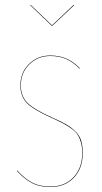

<svg xmlns="http://www.w3.org/2000/svg" viewBox="-20 -753 414 782"><path d="M279.8 -732.9 282.2 -731.9 192.9 -647.9H190.9L103 -731.9L105 -732.9L191.9 -649.9ZM184.1 -526.9Q222.7 -526.9 251 -514.2Q279.3 -501.5 305.2 -475.1L304.2 -473.1Q277.8 -500 250 -512.5Q222.2 -524.9 184.1 -524.9Q134.3 -524.9 99.6 -491Q64.9 -457 64.9 -404.8Q64.9 -360.8 92 -334Q119.1 -307.1 189 -275.9Q227.1 -259.3 248.8 -246.8Q270.5 -234.4 287.4 -217.5Q304.2 -200.7 310.5 -180.2Q316.9 -159.7 316.9 -129.9Q316.9 -66.4 280.3 -28.8Q243.7 8.8 186 8.8Q140.6 8.8 109.1 -8.1Q77.6 -24.9 48.8 -57.1L49.8 -59.1Q78.6 -26.9 109.9 -10Q141.1 6.8 186 6.8Q242.7 6.8 278.8 -30.5Q314.9 -67.9 314.9 -129.9Q314.9 -153.8 310.1 -171.6Q305.2 -189.5 296.9 -202.9Q288.6 -216.3 272 -228.5Q255.4 -240.7 236.8 -250.5Q218.3 -260.3 188 -273.9Q117.7 -305.2 90.3 -332.5Q63 -359.9 63 -404.8Q63 -458 98.1 -492.4Q133.3 -526.9 184.1 -526.9Z"/></svg>

Font: Fira Sans Compressed Two
Style: Regular
Weight: 100
Width: 1
Designer: Carrois Corporate & Edenspiekermann AG
Foundry: Carrois Corporate GbR & Edenspiekermann AG
Version: Version 4.203;PS 004.203;hotconv 1.0.88;makeotf.lib2.5.64775